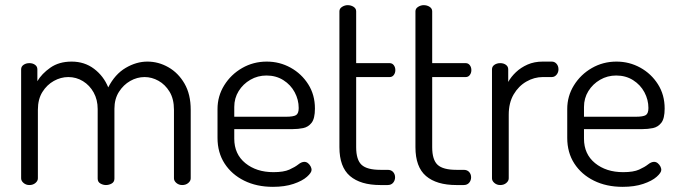

<svg xmlns="http://www.w3.org/2000/svg" viewBox="-20 -718 2634 745"><path d="M94 0Q81 0 71.5 -8Q62 -16 62 -26V-449Q62 -460 71.5 -466.5Q81 -473 94 -473Q107 -473 116 -466.5Q125 -460 125 -449V-403Q142 -432 175.5 -455.5Q209 -479 258 -479Q308 -479 345 -451Q382 -423 400 -379Q426 -430 467.5 -454.5Q509 -479 552 -479Q595 -479 633.5 -457Q672 -435 696 -393.5Q720 -352 720 -292V-26Q720 -16 710.5 -8Q701 0 687 0Q674 0 664.5 -8Q655 -16 655 -26V-292Q655 -334 638 -362Q621 -390 595 -404.5Q569 -419 541 -419Q512 -419 485.5 -404Q459 -389 441.5 -361.5Q424 -334 424 -296V-25Q424 -12 413.5 -6Q403 0 391 0Q380 0 369.5 -6Q359 -12 359 -25V-295Q359 -331 343.5 -359Q328 -387 302 -403Q276 -419 245 -419Q216 -419 189 -404Q162 -389 144.5 -361Q127 -333 127 -292V-26Q127 -16 117.5 -8Q108 0 94 0Z M1039 7Q976 7 927.5 -17Q879 -41 851.5 -83.5Q824 -126 824 -183V-295Q824 -345 850 -387Q876 -429 919.5 -454Q963 -479 1015 -479Q1065 -479 1107.5 -455.5Q1150 -432 1176 -391Q1202 -350 1202 -297Q1202 -258 1189 -241.5Q1176 -225 1156.5 -221Q1137 -217 1115 -217H889V-180Q889 -120 932 -85Q975 -50 1041 -50Q1081 -50 1103 -60Q1125 -70 1137.5 -80Q1150 -90 1161 -90Q1169 -90 1175.5 -84.5Q1182 -79 1185.5 -72Q1189 -65 1189 -59Q1189 -48 1171 -32Q1153 -16 1119 -4.5Q1085 7 1039 7ZM889 -265H1089Q1119 -265 1129 -271.5Q1139 -278 1139 -299Q1139 -331 1123.5 -360Q1108 -389 1079.5 -407Q1051 -425 1014 -425Q980 -425 951.5 -408.5Q923 -392 906 -364.5Q889 -337 889 -303Z M1456 0Q1379 0 1338 -35Q1297 -70 1297 -147V-674Q1297 -685 1307.5 -691.5Q1318 -698 1329 -698Q1342 -698 1352 -691.5Q1362 -685 1362 -674V-473H1492Q1502 -473 1508 -465Q1514 -457 1514 -446Q1514 -435 1508 -427Q1502 -419 1492 -419H1362V-147Q1362 -98 1383 -78.5Q1404 -59 1456 -59H1484Q1498 -59 1505.5 -50.5Q1513 -42 1513 -30Q1513 -18 1505.5 -9Q1498 0 1484 0Z M1751 0Q1674 0 1633 -35Q1592 -70 1592 -147V-674Q1592 -685 1602.5 -691.5Q1613 -698 1624 -698Q1637 -698 1647 -691.5Q1657 -685 1657 -674V-473H1787Q1797 -473 1803 -465Q1809 -457 1809 -446Q1809 -435 1803 -427Q1797 -419 1787 -419H1657V-147Q1657 -98 1678 -78.5Q1699 -59 1751 -59H1779Q1793 -59 1800.5 -50.5Q1808 -42 1808 -30Q1808 -18 1800.5 -9Q1793 0 1779 0Z M1921 0Q1908 0 1898.5 -8Q1889 -16 1889 -26V-449Q1889 -460 1898.5 -466.5Q1908 -473 1921 -473Q1934 -473 1943 -466.5Q1952 -460 1952 -449V-400Q1963 -420 1982 -438Q2001 -456 2027 -467.5Q2053 -479 2086 -479H2121Q2132 -479 2139.5 -470.5Q2147 -462 2147 -449Q2147 -437 2139.5 -428Q2132 -419 2121 -419H2086Q2053 -419 2022.5 -401.5Q1992 -384 1973 -351.5Q1954 -319 1954 -273V-26Q1954 -16 1944.5 -8Q1935 0 1921 0Z M2396 7Q2333 7 2284.5 -17Q2236 -41 2208.5 -83.5Q2181 -126 2181 -183V-295Q2181 -345 2207 -387Q2233 -429 2276.5 -454Q2320 -479 2372 -479Q2422 -479 2464.5 -455.5Q2507 -432 2533 -391Q2559 -350 2559 -297Q2559 -258 2546 -241.5Q2533 -225 2513.5 -221Q2494 -217 2472 -217H2246V-180Q2246 -120 2289 -85Q2332 -50 2398 -50Q2438 -50 2460 -60Q2482 -70 2494.5 -80Q2507 -90 2518 -90Q2526 -90 2532.5 -84.5Q2539 -79 2542.5 -72Q2546 -65 2546 -59Q2546 -48 2528 -32Q2510 -16 2476 -4.5Q2442 7 2396 7ZM2246 -265H2446Q2476 -265 2486 -271.5Q2496 -278 2496 -299Q2496 -331 2480.5 -360Q2465 -389 2436.5 -407Q2408 -425 2371 -425Q2337 -425 2308.5 -408.5Q2280 -392 2263 -364.5Q2246 -337 2246 -303Z"/></svg>

Font: Dosis
Style: Regular
Weight: 400
Designer: EdgarTolentino, PabloImpallari, IginoMarini
Foundry: EdgarTolentino, PabloImpallari, IginoMarini
Version: Version 3.001; ttfautohint (v1.8.2)